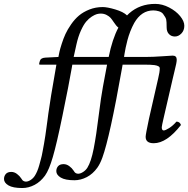

<svg xmlns="http://www.w3.org/2000/svg" viewBox="-99 -719 957 977"><path d="M503.4 -578.6Q492.7 -586.4 480 -606Q470.7 -620.1 463.9 -627.9Q457 -635.7 443.6 -642.8Q430.2 -649.9 413.1 -649.9Q404.3 -649.9 394 -647.2Q383.8 -644.5 368.4 -634.8Q353 -625 339.6 -609.1Q326.2 -593.3 312.5 -563Q298.8 -532.7 290 -493.2L275.9 -429.2H394H399.9H454.1Q472.2 -519.5 503.4 -578.6ZM345.7 134.3Q364.7 104 377.9 36.6Q391.1 -31.2 403.3 -131.8Q415.5 -228.5 424.8 -277.8L445.8 -390.1H376H367.2H269L266.1 -373Q252 -290.5 218.8 -129.9Q189 15.1 169.9 79.6Q150.9 145.5 129.9 174.8Q106.9 206.1 77.1 221.7Q46.4 237.8 14.2 237.8Q-33.2 237.8 -55.9 224.4Q-78.6 210.9 -78.6 191.9Q-78.6 177.2 -69.6 166.5Q-60.5 155.8 -41.5 155.8Q-26.4 155.8 -12.7 166Q1 176.3 8.8 188.5Q12.7 194.3 14.9 197.3Q17.1 200.2 22 202.6Q26.9 205.1 33.2 205.1Q44.4 205.1 57.4 196.5Q70.3 188 78.6 174.8Q84.5 165.5 90.1 152.6Q95.7 139.6 100.6 122.1L109.4 89.8Q113.8 74.7 117.9 51Q122.1 27.3 125 12.5Q127.9 -2.4 131.8 -29.3Q135.7 -56.2 137.2 -67.9L142.6 -107.4Q146 -134.8 147 -141.1Q154.8 -202.1 188 -390.1H106Q100.1 -390.1 100.1 -392.1Q100.1 -397.5 104 -409.2Q107.9 -424.3 131.8 -425.8L198.2 -429.2Q200.7 -442.4 203.6 -455.8Q206.5 -469.2 215.1 -496.1Q223.6 -522.9 234.1 -545.9Q244.6 -568.8 262.9 -595.2Q281.2 -621.6 303 -639.9Q324.7 -658.2 356.2 -670.7Q387.7 -683.1 423.8 -683.1Q446.8 -683.1 487.8 -670.9Q528.8 -658.7 547.4 -640.6Q550.8 -644.5 558.6 -651.4Q612.8 -699.2 690.9 -699.2Q726.6 -699.2 761.7 -680.9Q796.9 -662.6 817.9 -636.7Q838.9 -610.8 838.9 -587.9Q838.9 -564 824 -548.6Q809.1 -533.2 791 -533.2Q772.5 -533.2 760.7 -545.7Q749 -558.1 749 -579.1Q749 -610.4 746.6 -620.1Q744.1 -630.4 731 -647.9Q724.1 -657.2 709.7 -661.6Q695.3 -666 681.2 -666Q620.6 -666 584 -602.1Q573.2 -582.5 564.2 -559.6Q555.2 -536.6 549.6 -514.9Q543.9 -493.2 540.5 -476.8Q537.1 -460.4 534.7 -445.3Q532.2 -430.2 532.2 -429.2H641.1Q679.2 -429.2 725.6 -432.6Q772 -436 779.8 -436Q800.3 -436 800.3 -415Q800.3 -407.2 797.6 -393.8Q794.9 -380.4 788.8 -356Q782.7 -331.5 780.3 -320.3L734.9 -124Q724.1 -77.6 724.1 -71.8Q724.1 -55.2 733.9 -55.2Q742.7 -55.2 762 -67.4Q781.2 -79.6 798.8 -100.1Q815.9 -100.1 821.8 -83Q749.5 9.8 683.1 9.8Q642.1 9.8 642.1 -22.9Q642.1 -34.7 659.2 -115.2L706.1 -320.8Q713.9 -352.5 713.9 -371.1Q713.9 -378.4 707 -381.8Q700.7 -385.7 687 -387.7Q670.4 -390.1 631.8 -390.1H524.9L522 -373Q460 -21.5 421.9 83Q410.2 115.2 396 134.8Q373.5 166 342.8 182.1Q311.5 198.2 279.8 198.2Q232.9 198.2 210.2 184.6Q187.5 170.9 187.5 151.9Q187.5 137.2 196.5 126.7Q205.6 116.2 224.6 116.2Q239.7 116.2 253.4 126.2Q267.1 136.2 274.9 148.4Q278.8 154.3 280.8 157Q282.7 159.7 287.6 162.4Q292.5 165 298.8 165Q310.1 165 323.7 156.2Q337.4 147.5 345.7 134.3Z"/></svg>

Font: Linux Libertine G
Style: Italic
Weight: 400
Italic angle: -12°
Designer: Philipp H. Poll
Foundry: Philipp H. Poll
Version: Version 5.1.3